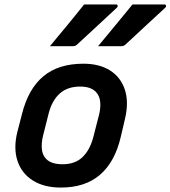

<svg xmlns="http://www.w3.org/2000/svg" viewBox="-20 -834 768 865"><path d="M359 -814H503Q509 -814 510 -808.5Q511 -803 505 -798Q459 -755 419 -718Q379 -681 328 -634Q321 -626 309 -626H205Q243 -672 282 -719Q321 -766 359 -814ZM577 -814H720Q727 -814 728 -808.5Q729 -803 723 -798Q677 -755 636.5 -718Q596 -681 546 -634Q538 -626 527 -626H422Q460 -672 499 -719Q538 -766 577 -814ZM356 -547Q428 -547 476 -516.5Q524 -486 542.5 -430Q561 -374 543 -298L524 -217Q498 -105 431 -47Q364 11 254 11Q179 11 128.5 -20.5Q78 -52 59 -108.5Q40 -165 58 -239L79 -320Q107 -433 175 -490Q243 -547 356 -547ZM341 -444Q284 -444 249 -412.5Q214 -381 199 -322L174 -223Q166 -191 168.5 -163Q171 -135 188 -118Q211 -94 262 -94Q318 -94 351.5 -126Q385 -158 400 -215L425 -312Q434 -345 431.5 -374Q429 -403 411 -421Q388 -444 341 -444Z"/></svg>

Font: Recursive Mn Lnr St SmB
Style: Italic
Weight: 600
Italic angle: -15°
Monospace: yes
Version: Version 1.079;hotconv 1.0.112;makeotfexe 2.5.65598; ttfautoh